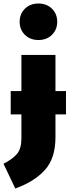

<svg xmlns="http://www.w3.org/2000/svg" viewBox="-59 -847 396 1094"><path d="M317 -195H257V-65Q257 56 196 122.5Q135 189 28 227L-39 86Q14 59 38.5 29Q63 -1 63 -58V-195H2V-328H63V-534H257V-328H317ZM267 -723Q267 -678 237 -648.5Q207 -619 160 -619Q113 -619 83 -648.5Q53 -678 53 -723Q53 -768 83 -797.5Q113 -827 160 -827Q207 -827 237 -797.5Q267 -768 267 -723Z"/></svg>

Font: Fira Sans Condensed Black
Style: Regular
Weight: 900
Width: 3
Designer: Carrois Corporate & Edenspiekermann AG
Foundry: Carrois Corporate GbR & Edenspiekermann AG
Version: Version 4.203